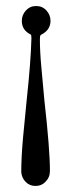

<svg xmlns="http://www.w3.org/2000/svg" viewBox="-20 -611 249 644"><path d="M101.1 -590.8Q122.1 -590.8 135.7 -575.9Q149.4 -561 149.4 -541Q149.4 -510.3 118.2 -494.6Q115.2 -493.2 114.5 -489.5Q113.8 -485.8 113.8 -479.5Q113.8 -438 118.7 -385.5Q123.5 -333 128.9 -274.4Q147.5 -109.9 147.5 -37.1Q147.5 -16.1 132.3 -1Q119.6 12.7 99.1 12.7Q79.1 12.7 65.9 -1Q52.7 -14.6 51.3 -34.2Q51.3 -82 57.1 -147.7Q63 -213.4 69.8 -278.3Q83.5 -405.3 85.4 -482.9Q85.4 -493.7 83 -495.1Q53.2 -509.8 53.2 -541Q53.2 -561 66.9 -575.9Q80.6 -590.8 101.1 -590.8Z"/></svg>

Font: Quaaykop
Style: Medium
Weight: 500
Designer: Tup Wanders
Foundry: Free font, DO NOT SELL
Version: Version 1.00;July 31, 2023;FontCreator 11.5.0.2430 64-bit